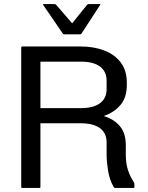

<svg xmlns="http://www.w3.org/2000/svg" viewBox="-20 -930 730 950"><path d="M380 -700Q444 -700 495.8 -680.2Q547.5 -660.5 577.5 -620.8Q607.5 -581 607.5 -521V-509Q607.5 -448 576.2 -410.8Q545 -373.5 493 -356Q543 -341 572.8 -306.2Q602.5 -271.5 602.5 -211V-164Q602.5 -121.5 613.2 -88.8Q624 -56 641 -30.5Q645 -25 645 -20V-5Q645 0 640 0H550Q545 0 542.5 -4.5Q521.5 -41.5 514.5 -86.5Q507.5 -131.5 507.5 -164V-226Q507.5 -271 475 -295.5Q442.5 -320 380 -320H180V-5Q180 0 175 0H90Q85 0 85 -5V-695Q85 -700 90 -700ZM180 -625V-395H380Q442.5 -395 475 -419.5Q507.5 -444 507.5 -489V-531Q507.5 -576 475 -600.5Q442.5 -625 380 -625ZM337 -814.5 410 -905Q414 -910 419.5 -910H472Q478.5 -910 475 -905L384 -765Q381 -760 377 -760H297Q293 -760 290 -765L194 -905Q190.5 -910 197 -910H249.5Q255 -910 259 -905Z"/></svg>

Font: MFEK Sans
Style: Regular
Weight: 400
Designer: Owen Earl
Foundry: indestructible type*
Version: Version 0.001; ttfautohint (v1.8.4.7-5d5b)